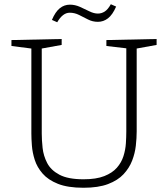

<svg xmlns="http://www.w3.org/2000/svg" viewBox="-20 -879 792 906"><path d="M482 -690 719 -695V-667L625 -650V-259Q625 -228 621 -192Q617 -156 603.5 -121Q590 -86 563 -57Q536 -28 490 -10.5Q444 7 374 7Q300 7 253.5 -11.5Q207 -30 181 -60Q155 -90 144 -124.5Q133 -159 130.5 -192Q128 -225 128 -249V-650L34 -662V-690L271 -695V-667L177 -650V-249Q177 -218 181 -181Q185 -144 202.5 -110Q220 -76 260.5 -54.5Q301 -33 374 -33Q434 -33 472 -48Q510 -63 531.5 -87.5Q553 -112 562.5 -142Q572 -172 574 -202.5Q576 -233 576 -259V-651L482 -662ZM250 -774 225 -785Q241 -823 262 -840Q283 -857 310 -857Q334 -857 357.5 -846.5Q381 -836 402 -825.5Q423 -815 442 -815Q459 -815 474 -824.5Q489 -834 503 -859L528 -848Q511 -809 489.5 -792.5Q468 -776 442 -776Q417 -776 395.5 -787Q374 -798 353 -808.5Q332 -819 309 -819Q276 -819 250 -774Z"/></svg>

Font: Bitter Light
Style: Regular
Weight: 300
Designer: Sol Matas, and Bitter project Authors
Foundry: Sol Matas
Version: Version 2.001